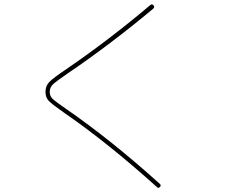

<svg xmlns="http://www.w3.org/2000/svg" viewBox="-20 -805 1040 888"><path d="M274.4 -285.2Q222.7 -321.3 206.5 -337.4Q190.4 -353.5 190.4 -379.9Q190.4 -407.2 207.5 -425.3Q224.6 -443.4 287.1 -485.4Q485.4 -621.1 675.8 -782.2Q683.6 -788.1 689.9 -780.3Q696.3 -772.5 689.5 -765.6Q489.3 -598.6 297.9 -468.8Q239.3 -428.7 224.6 -414.6Q210 -400.4 210 -379.9Q210 -361.3 222.7 -348.6Q235.4 -335.9 285.2 -301.8Q493.2 -158.2 719.7 45.9Q726.6 52.7 719.7 59.6Q711.9 67.4 706.1 60.5Q478.5 -144.5 274.4 -285.2Z"/></svg>

Font: Rounded-X Mgen+ 1m thin
Style: Regular
Weight: 100
Designer: [Source Han Sans]
Ryoko NISHIZUKA  (kana & ideographs); Paul D. Hunt (Latin, Greek & Cyrillic); Wenlong ZHANG  (bopomofo
Version: Version 1.059.20150602